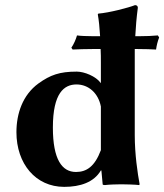

<svg xmlns="http://www.w3.org/2000/svg" viewBox="-20 -718 640 748"><path d="M340 -527H372C373 -510 373 -492 373 -474V-394C354 -421 308 -439 279 -439C212 -439 176 -426 130 -393C68 -348 44 -275 44 -203C44 -80 119 10 230 10C293 10 346 -8 373 -54H375L380 0C380 2 383 3 389 3C402 1 438 0 453 0C465 0 509 1 522 3L524 0C516 -43 505 -117 505 -192V-500C505 -509 505 -518 505 -527H516C540 -527 575 -526 588 -525C590 -540 594 -557 600 -572L595 -580C576 -578 548 -577 525 -577H507C509 -615 512 -650 517 -688C517 -695 512 -698 506 -698C481 -688 404 -668 363 -665L361 -662C365 -640 368 -611 370 -577H340C320 -577 292 -578 280 -580C275 -563 268 -547 258 -532L263 -525C280 -526 317 -527 340 -527ZM373 -133C349 -69 317 -48 276 -48C222 -48 186 -96 186 -221C186 -356 230 -389 278 -389C325 -389 363 -355 373 -303Z"/></svg>

Font: Libertinus Sans
Style: Bold
Weight: 700
Designer: Philipp H. Poll, Khaled Hosny
Foundry: Caleb Maclennan
Version: Version 7.050;RELEASE